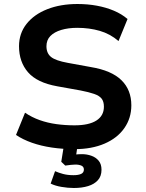

<svg xmlns="http://www.w3.org/2000/svg" viewBox="-20 -735 728 959"><path d="M352 10Q293 10 239 2Q185 -6 139.5 -22Q94 -38 60 -61L105 -172Q139 -149 178.5 -135Q218 -121 262 -115Q306 -109 352 -109Q424 -109 461.5 -133Q499 -157 499 -202Q499 -228 487.5 -242.5Q476 -257 450 -266Q424 -275 383 -283L266 -304Q165 -322 120 -374Q75 -426 75 -504Q75 -568 112.5 -615.5Q150 -663 216 -689Q282 -715 367 -715Q418 -715 464 -706.5Q510 -698 549 -681.5Q588 -665 617 -640L572 -530Q530 -566 478 -581Q426 -596 366 -596Q321 -596 286 -585.5Q251 -575 231.5 -555Q212 -535 212 -504Q212 -469 235 -450.5Q258 -432 319 -421L434 -400Q537 -383 586.5 -334.5Q636 -286 636 -209Q636 -145 601 -95Q566 -45 502 -17.5Q438 10 352 10ZM349 204Q319 204 287 198.5Q255 193 233 182L255 120Q273 128 295.5 134Q318 140 347 140Q372 140 385.5 133.5Q399 127 399 112Q399 98 387 92.5Q375 87 356 87Q348 87 333.5 88.5Q319 90 306 92L286 73L301 -20H369L357 63L326 44Q337 39 354.5 37Q372 35 390 35Q414 35 436.5 43Q459 51 473 68Q487 85 487 113Q487 145 469 165Q451 185 420 194.5Q389 204 349 204Z"/></svg>

Font: Nunito Sans 7pt
Style: Bold
Weight: 700
Designer: Vernon Adams
Foundry: Vernon Adams
Version: Version 3.101;gftools[0.9.27]